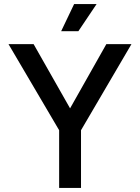

<svg xmlns="http://www.w3.org/2000/svg" viewBox="-20 -928 692 948"><path d="M272 0V-285L22 -710H146L326 -393L505 -710H629L380 -285V0ZM282 -774 346 -908H457L367 -774Z"/></svg>

Font: Geist Med
Style: Regular
Weight: 400
Designer: Basement.studio, Andrés Briganti, Mateo Zaragoza
Foundry: Basement.studio, Vercel, Andrés Briganti, Guido Ferreyra, Mateo Zaragoza
Version: Version 1.401